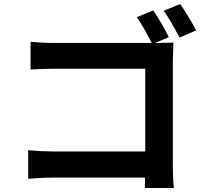

<svg xmlns="http://www.w3.org/2000/svg" viewBox="-20 -887 1040 961"><path d="M882 -867Q920 -812 962 -735L879 -699Q861 -732 839 -771Q817 -810 799 -833ZM121 -135Q189 -129 245 -129H707V-543H257Q189 -543 133 -539V-678Q190 -672 257 -672H739Q724 -703 703.5 -739Q683 -775 665 -801L747 -835Q765 -809 788 -769.5Q811 -730 825 -701L756 -672H760Q814 -672 848 -674Q845 -605 845 -582V-64Q845 4 850 54H705L706 2H249Q185 2 121 8Z"/></svg>

Font: Sinter Bold
Style: Regular
Weight: 700
Foundry: Adobe & rsms
Version: Version 1.000